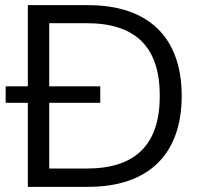

<svg xmlns="http://www.w3.org/2000/svg" viewBox="-20 -725 787 745"><path d="M88 0H322C556 0 685 -126 685 -353C685 -580 556 -705 322 -705H88V-390H2V-326H88ZM316 -71H171V-326H369V-390H171V-635H316C507 -635 600 -542 600 -353C600 -165 507 -71 316 -71Z"/></svg>

Font: Poppy and Pepper
Style: Regular
Weight: 400
Designer: Thy Ha
Foundry: Thy Ha
Version: Version 0.001;Glyphs 3.2 (3227)